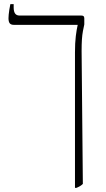

<svg xmlns="http://www.w3.org/2000/svg" viewBox="-20 -667 511 927"><path d="M342 240V-414Q342 -460 346 -492.5Q350 -525 355 -546V-547H47Q33 -547 27 -554.5Q21 -562 21 -579Q21 -586 22 -596.5Q23 -607 25 -620Q27 -633 30 -647H46V-631Q46 -611 53 -601.5Q60 -592 74 -592H372Q380 -592 383.5 -589Q387 -586 387 -578V-549Q384 -536 380.5 -517.5Q377 -499 375.5 -476Q374 -453 374 -421L380 221Q374 227 366.5 231.5Q359 236 349 240Z"/></svg>

Font: Noto Serif Hebrew ExtraLight
Style: Regular
Weight: 250
Version: Version 2.003